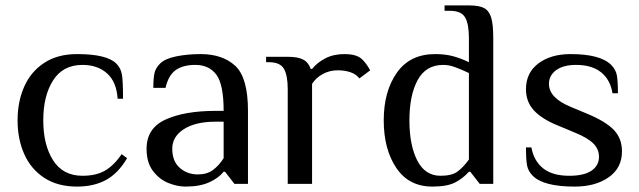

<svg xmlns="http://www.w3.org/2000/svg" viewBox="-20 -680 2362 710"><path d="M45 -235Q45 -304 69.5 -359.5Q94 -415 143.5 -447.5Q193 -480 265 -480Q375 -480 410 -445Q427 -428 431 -403.5Q435 -379 435 -315H415Q411 -377 376 -408.5Q341 -440 285 -440Q213 -440 176.5 -383Q140 -326 140 -235Q140 -144 176.5 -87Q213 -30 285 -30Q336 -30 369 -49.5Q402 -69 430 -110L450 -95Q417 -39 372 -14.5Q327 10 265 10Q193 10 143.5 -22.5Q94 -55 69.5 -110.5Q45 -166 45 -235Z M522 -130Q522 -206 592.5 -238Q663 -270 777 -270H807Q807 -368 780 -404Q753 -440 702 -440Q657 -440 630 -421Q603 -402 592 -355H547Q547 -389 551 -408.5Q555 -428 572 -445Q590 -463 631.5 -471.5Q673 -480 722 -480Q803 -480 850 -436.5Q897 -393 897 -270V0H847L812 -45H807Q789 -22 754 -6Q719 10 667 10Q635 10 602 -3.5Q569 -17 545.5 -48Q522 -79 522 -130ZM807 -95V-230H777Q703 -230 660 -202.5Q617 -175 617 -130Q617 -84 644.5 -59.5Q672 -35 712 -35Q745 -35 767 -51Q789 -67 807 -95Z M974 -450H964V-470H1044Q1082 -470 1101.5 -459.5Q1121 -449 1129 -425H1134Q1152 -448 1182.5 -464Q1213 -480 1254 -480Q1294 -480 1314 -465Q1331 -452 1349 -420L1309 -390Q1298 -405 1277 -412.5Q1256 -420 1229 -420Q1199 -420 1174 -406.5Q1149 -393 1134 -370V0H1044V-350Q1044 -401 1030 -425.5Q1016 -450 974 -450Z M1399 -235Q1399 -342 1447.5 -411Q1496 -480 1589 -480Q1627 -480 1656 -472Q1685 -464 1714 -450V-540Q1714 -591 1700 -615.5Q1686 -640 1644 -640H1624V-660H1714Q1751 -660 1769.5 -650.5Q1788 -641 1796 -616Q1804 -591 1804 -540V0H1754L1719 -45H1714Q1692 -20 1662.5 -5Q1633 10 1579 10Q1492 10 1445.5 -59Q1399 -128 1399 -235ZM1714 -90V-410Q1684 -424 1662 -432Q1640 -440 1619 -440Q1555 -440 1524.5 -384Q1494 -328 1494 -235Q1494 -143 1523 -86.5Q1552 -30 1609 -30Q1650 -30 1671 -45Q1692 -60 1714 -90Z M1950 -30Q1933 -47 1929 -68.5Q1925 -90 1925 -135H1945Q1954 -85 1988.5 -57.5Q2023 -30 2085 -30Q2140 -30 2167.5 -49Q2195 -68 2195 -100Q2195 -129 2173.5 -150Q2152 -171 2105 -190L2045 -215Q1985 -239 1955 -271Q1925 -303 1925 -350Q1925 -411 1971 -445.5Q2017 -480 2090 -480Q2200 -480 2240 -440Q2257 -423 2261 -402Q2265 -381 2265 -335H2245Q2237 -385 2203 -412.5Q2169 -440 2110 -440Q2063 -440 2036.5 -420.5Q2010 -401 2010 -370Q2010 -318 2090 -285L2150 -260Q2218 -232 2249 -200.5Q2280 -169 2280 -120Q2280 -59 2231 -24.5Q2182 10 2105 10Q1990 10 1950 -30Z"/></svg>

Font: ZCOOL XiaoWei
Style: Regular
Weight: 400
Version: Version 1.000